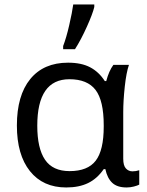

<svg xmlns="http://www.w3.org/2000/svg" viewBox="-20 -825 655 855"><path d="M290 -63Q370.6 -63 406.2 -109.4Q441.9 -155.8 441.9 -261.2V-267.1Q441.9 -377 405.5 -424.6Q369.1 -472.2 289.1 -472.2Q146 -472.2 146 -265.1Q146 -164.6 180.4 -113.8Q214.8 -63 290 -63ZM274.9 9.8Q171.4 9.8 113.3 -63Q55.2 -135.7 55.2 -266.1Q55.2 -399.9 114.7 -472.9Q174.3 -545.9 283.2 -545.9Q342.3 -545.9 381.3 -525.4Q420.4 -504.9 446.8 -463.9H453.1Q464.8 -508.8 484.9 -536.1H554.2Q542.5 -502.4 535.6 -439.2Q528.8 -376 528.8 -326.2V-118.2Q528.8 -87.4 540.8 -74.7Q552.7 -62 569.8 -62Q585.4 -62 600.1 -66.9V-2.9Q592.3 1.5 576.4 5.6Q560.5 9.8 543.9 9.8Q501.5 9.8 479.5 -11.2Q457.5 -32.2 449.2 -71.8H441.9Q412.6 -29.3 372.3 -9.8Q332 9.8 274.9 9.8ZM261.2 -620.1Q275.4 -656.7 288.3 -713.1Q301.3 -769.5 306.2 -805.2H399.9V-793.9Q392.6 -763.2 366.9 -706.1Q341.3 -648.9 314 -606H261.2Z"/></svg>

Font: NotoPenekeko
Style: Regular
Weight: 400
Designer: Monotype Design team
Foundry: Monotype Imaging Inc.
Version: Version 1.04